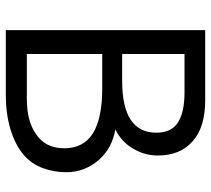

<svg xmlns="http://www.w3.org/2000/svg" viewBox="-53 -675 728 662"><g transform="rotate(90 311.0 -344.0)"><path d="M516.2 -523.8Q516.2 -601.2 467.5 -643.8Q418.8 -687.5 326.2 -687.5H83.8V0H307.5Q372.5 0 426.2 -16.2Q480 -32.5 515 -62.5Q546.2 -90 560 -128.8Q573.8 -167.5 573.8 -208.8Q573.8 -272.5 530 -322.5Q488.8 -367.5 426.2 -377.5Q468.8 -398.8 492.5 -438.8Q516.2 -478.8 516.2 -523.8ZM258.8 -401.2H166.2V-616.2H298.8Q366.2 -616.2 401.9 -593.8Q437.5 -571.2 437.5 -518.8Q437.5 -401.2 258.8 -401.2ZM440 -102.5Q396.2 -72.5 320 -72.5H166.2V-332.5H286.2Q372.5 -332.5 423.8 -308.8Q491.2 -277.5 491.2 -201.2Q491.2 -135 440 -102.5Z"/></g></svg>

Font: Cambay
Style: Regular
Weight: 400
Version: Version 1.180;PS 001.180;hotconv 1.0.70;makeotf.lib2.5.58329